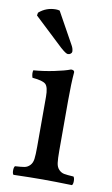

<svg xmlns="http://www.w3.org/2000/svg" viewBox="-79 -706 438 751"><g transform="rotate(10 140.0 -331.0)"><path d="M189.9 -320.8V-122.1Q189.9 -89.8 192.1 -73.5Q194.3 -57.1 203.6 -47.6Q212.9 -38.1 224.6 -35.9Q236.3 -33.7 262.2 -32.2Q266.6 -26.9 266.6 -14.6Q266.6 -2.4 262.2 2Q191.9 0 146 0Q100.1 0 29.8 2Q25.4 -2.4 25.4 -14.9Q25.4 -27.3 29.8 -32.2Q55.7 -33.7 67.4 -35.9Q79.1 -38.1 88.4 -47.6Q97.7 -57.1 99.9 -73.5Q102.1 -89.8 102.1 -122.1V-320.8Q102.1 -358.4 90.6 -369.9Q79.1 -381.3 37.1 -384.8Q31.7 -401.4 35.2 -414.1Q73.7 -417 115.7 -425.5Q157.7 -434.1 180.2 -442.9Q193.8 -442.9 193.8 -434.1Q189.9 -389.6 189.9 -320.8ZM96.2 -662.1 166 -536.1Q172.9 -523.9 172.9 -512.2Q172.9 -507.8 168.2 -503.9Q163.6 -500 157.2 -500Q149.4 -500 127 -520L12.2 -627.9L14.2 -639.2Q42.5 -664.1 81.1 -664.1Q88.4 -664.1 96.2 -662.1Z"/></g></svg>

Font: Common Serif News
Style: Regular
Weight: 450
Designer: Philipp H. Poll, Khaled Hosny
Foundry: Stefan Peev, Context Ltd.
Version: Version 1.026